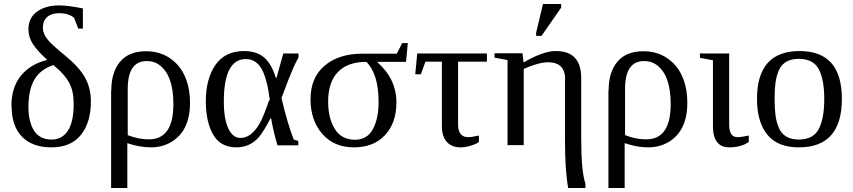

<svg xmlns="http://www.w3.org/2000/svg" viewBox="-20 -726 4263 959"><path d="M38 -195 37 -196Q37 -290 84.5 -348Q132 -406 216 -427Q165 -473 143 -508Q122 -542 122 -580Q122 -637 165 -668Q208 -699 274 -699Q320 -699 394 -684V-583H371L350 -637Q324 -660 275 -660Q237 -660 215.5 -641Q194 -622 194 -587Q194 -560 215 -532Q234 -506 307 -447Q377 -389 405 -338Q434 -285 434 -220Q434 -114 384 -52Q334 10 237 10Q141 10 89.5 -43.5Q38 -97 38 -195ZM245 -402 246 -401Q181 -379 151.5 -328Q122 -277 122 -191Q122 -118 150 -73.5Q178 -29 238 -29Q290 -29 319 -73Q348 -117 348 -207Q348 -271 326 -312Q304 -353 257 -392Z M535 -274 536 -275Q536 -366 580 -418Q624 -470 709 -470Q777 -470 827 -436.5Q877 -403 902 -348Q929 -290 929 -212Q929 -73 836 -17Q791 10 734 10Q677 10 616 -11V213H535ZM723 -30H724Q846 -30 846 -206Q846 -343 783 -396Q754 -421 713 -421Q618 -421 618 -282V-51Q671 -30 723 -30Z M1008 -221V-220Q1008 -332 1056 -401.5Q1104 -471 1199 -471Q1261 -471 1298 -440Q1336 -408 1358 -337H1361L1395 -459H1471V-439Q1458 -416 1445 -387Q1425 -342 1386 -236Q1415 -112 1447 -29L1470 -22V0H1366Q1347 -62 1334 -135H1331Q1296 -68 1274 -42Q1229 10 1161 10Q1081 10 1044.5 -54Q1008 -118 1008 -221ZM1324 -225H1328Q1314 -335 1286 -383Q1258 -431 1208 -431Q1098 -431 1098 -219Q1098 -131 1121 -83Q1143 -37 1181 -37Q1235 -37 1276 -108Q1296 -142 1324 -225Z M1531 -231V-230Q1531 -339 1602 -398.5Q1673 -458 1791 -458H1962L1989 -511H2017L2008 -417H1866V-414Q1960 -331 1960 -214Q1960 -112 1903 -51Q1846 10 1748 10Q1648 10 1589.5 -57.5Q1531 -125 1531 -231ZM1619 -219Q1619 -135 1652.5 -81.5Q1686 -28 1753 -28Q1814 -28 1842.5 -81Q1871 -134 1871 -216Q1871 -356 1810 -417Q1716 -417 1667.5 -366Q1619 -315 1619 -219Z M2282 10Q2235 10 2211 -18Q2187 -46 2187 -96V-418H2105L2082 -355H2054L2064 -459H2412V-418H2268V-104Q2268 -41 2319 -41Q2337 -41 2372 -49V-17Q2360 -7 2332 1.5Q2304 10 2282 10Z M2802 -327 2803 -328Q2803 -415 2718 -415Q2671 -415 2596 -382V-1H2515V-426L2450 -438V-460H2590L2595 -414Q2695 -472 2757 -471Q2883 -471 2883 -336V-34Q2883 131 2904 191V213H2818Q2802 127 2802 -28ZM2658 -547V-563L2692 -706H2783V-688L2685 -547Z M3019 -274 3020 -275Q3020 -366 3064 -418Q3108 -470 3193 -470Q3261 -470 3311 -436.5Q3361 -403 3386 -348Q3413 -290 3413 -212Q3413 -73 3320 -17Q3275 10 3218 10Q3161 10 3100 -11V213H3019ZM3207 -30H3208Q3330 -30 3330 -206Q3330 -343 3267 -396Q3238 -421 3197 -421Q3102 -421 3102 -282V-51Q3155 -30 3207 -30Z M3623 10Q3541 10 3541 -96V-425L3476 -437V-459H3622V-104Q3622 -41 3663 -41Q3683 -41 3720 -49V-17Q3682 10 3623 10Z M3974 -471Q4185 -471 4185 -232Q4185 10 3970 10Q3864 10 3812.5 -53.5Q3761 -117 3761 -232Q3761 -471 3974 -471ZM4097 -232Q4097 -329 4069.5 -380.5Q4042 -432 3970 -432Q3933 -432 3908 -418Q3883 -404 3870.5 -375.5Q3858 -347 3853.5 -313.5Q3849 -280 3849 -232Q3849 -183 3853.5 -149.5Q3858 -116 3870.5 -87Q3883 -58 3908 -43.5Q3933 -29 3970 -29Q4042 -29 4069.5 -81.5Q4097 -134 4097 -232Z"/></svg>

Font: Libra Serif Modern
Style: Regular
Weight: 400
Designer: Stefan Peev, Context Ltd
Foundry: Stefan Peev, Context Ltd
Version: Version 1.000